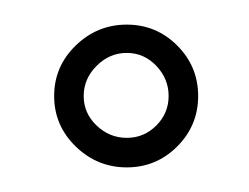

<svg xmlns="http://www.w3.org/2000/svg" viewBox="-20 -367 202 156"><path d="M83 -231Q59 -231 41.5 -248Q24 -265 24 -289Q24 -313 41.5 -330Q59 -347 83 -347Q107 -347 124 -330Q141 -313 141 -289Q141 -265 124 -248Q107 -231 83 -231ZM83 -255Q97 -255 107 -265Q117 -275 117 -289Q117 -303 107 -313.5Q97 -324 83 -324Q69 -324 58.5 -313.5Q48 -303 48 -289Q48 -275 58.5 -265Q69 -255 83 -255Z"/></svg>

Font: Fuggles
Style: Regular
Weight: 400
Designer: Rob Leuschke
Foundry: Robert E. Leuschke
Version: Version 1.100; ttfautohint (v1.8.3)